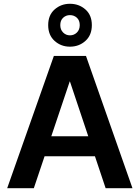

<svg xmlns="http://www.w3.org/2000/svg" viewBox="-20 -996 739 1016"><path d="M18 0 265 -700H435L681 0H539L350 -565H349L159 0ZM130 -169 166 -275H522L557 -169ZM350 -749Q303 -749 269 -779.5Q235 -810 235 -863Q235 -916 269 -946Q303 -976 350 -976Q398 -976 432 -946Q466 -916 466 -863Q466 -810 432 -779.5Q398 -749 350 -749ZM350 -809Q372 -809 387 -824Q402 -839 402 -863Q402 -888 387 -902Q372 -916 350 -916Q329 -916 314 -902Q299 -888 299 -863Q299 -839 314 -824Q329 -809 350 -809Z"/></svg>

Font: DM Sans 28pt
Style: Bold
Weight: 700
Version: Version 4.004;gftools[0.9.30]